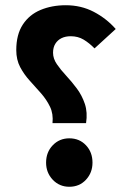

<svg xmlns="http://www.w3.org/2000/svg" viewBox="-20 -702 503 734"><path d="M180.7 -231.2Q184.3 -266.7 171.2 -293.9Q158 -321.2 137.1 -345.1Q116.2 -369.1 94.1 -393.1Q72.1 -417.1 57.1 -445.4Q42.2 -473.6 42.2 -510.5Q42.2 -569.8 67.1 -607.9Q91.9 -645.9 134.9 -663.9Q178 -682 231.6 -682Q290.2 -682 338.6 -656.7Q387 -631.4 422.4 -591.1L341.4 -517Q321.3 -537.5 299.8 -550.5Q278.2 -563.5 250.3 -563.5Q230.5 -563.5 215.5 -556.3Q200.5 -549 191.7 -535Q182.8 -520.9 182.8 -500.4Q182.8 -477.8 197.4 -456.6Q211.9 -435.3 233 -412.7Q254.1 -390 273.8 -363.6Q293.5 -337.2 304.4 -304.8Q315.3 -272.4 309 -231.2ZM245 12Q207.1 12 181.6 -14.9Q156.2 -41.8 156.2 -80.3Q156.2 -120.1 181.6 -146.6Q207.1 -173.2 245 -173.2Q283.7 -173.2 308.7 -146.6Q333.6 -120.1 333.6 -80.3Q333.6 -41.8 308.7 -14.9Q283.7 12 245 12Z"/></svg>

Font: Mada
Style: Regular
Weight: 400
Designer: Khaled Hosny
Version: Version 1.5